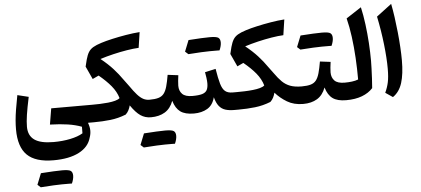

<svg xmlns="http://www.w3.org/2000/svg" viewBox="-72 -963 3624 1651"><g transform="rotate(-5 1740.0 -137.5)"><path d="M180.2 -266.6Q160.2 -172.4 151.4 -113.8Q142.6 -55.2 142.6 -11.7Q142.6 64.9 195.3 102.1Q248 139.2 359.9 139.2Q437 139.2 504.4 125.2Q571.8 111.3 613.3 85.9L613.8 29.3Q561 9.3 495.1 -0.7Q429.2 -10.7 341.3 -13.2L364.3 -151.4H681.6V0H668.5Q682.1 36.6 682.6 66.9Q683.1 97.2 671.9 128.4Q650.9 207.5 566.7 251.5Q482.4 295.4 346.2 295.4Q190.4 295.4 118.7 224.9Q46.9 154.3 46.9 2.9Q46.9 -34.7 50.3 -75.2Q53.7 -115.7 62 -167.5Q70.3 -219.2 84 -290ZM465.8 507.8H399.9Q345.7 507.8 215.8 517.1L189 493.2Q207.5 445.3 227.5 396.5Q354 387.7 411.6 387.7Q469.2 387.7 485.6 399.9Q502 412.1 502 441.4Q502 470.7 485.4 508.3Q477.5 507.8 465.8 507.8Z M823.2 -537.1Q884.8 -487.8 928 -440.2Q971.2 -392.6 1005.9 -342.3L1047.9 -285.6Q1082.5 -235.4 1108.9 -206.1Q1135.3 -176.8 1159.7 -164.1Q1184.1 -151.4 1212.4 -151.4H1212.9V0H1212.4Q1162.6 0 1123 -26.6Q1083.5 -53.2 1039.1 -117.7Q1033.7 -96.2 1023.9 -76.9Q1014.2 -57.6 997.6 -42Q931.2 -15.6 862.3 -7.8Q793.5 0 718.8 0H681.6Q672.4 0 667.5 -8.1Q662.6 -16.1 662.6 -36.1V-115.7Q662.6 -135.7 667.5 -143.6Q672.4 -151.4 681.6 -151.4H719.2Q749.5 -151.4 785.4 -152.6Q821.3 -153.8 856 -157.5Q890.6 -161.1 917.7 -168.5Q944.8 -175.8 957.5 -188Q940.9 -244.6 899.4 -294.7Q857.9 -344.7 794.9 -396.5L741.7 -371.6L690.4 -482.9L705.1 -542Q715.8 -581.5 730.5 -605.5Q745.1 -629.4 771.5 -645Q797.9 -660.6 843.3 -674.8Q882.8 -687.5 940.2 -700.4Q997.6 -713.4 1060.5 -723.9Q1123.5 -734.4 1178.7 -738.3L1158.7 -604Q1114.3 -602.1 1056.2 -592.5Q998 -583 937.3 -568.6Q876.5 -554.2 823.2 -537.1Z M1378.4 244.1H1312.5Q1258.3 244.1 1128.4 253.4L1101.6 229.5Q1120.1 181.6 1140.1 132.8Q1266.6 124 1324.2 124Q1381.8 124 1398.2 136.2Q1414.6 148.4 1414.6 177.7Q1414.6 207 1397.9 244.6Q1390.1 244.1 1378.4 244.1ZM1212.9 0Q1203.6 0 1198.7 -8.1Q1193.8 -16.1 1193.8 -36.1V-115.7Q1193.8 -135.7 1198.7 -143.6Q1203.6 -151.4 1212.9 -151.4Q1260.7 -151.4 1290.3 -160.2Q1319.8 -168.9 1337.2 -190.9Q1354.5 -212.9 1365.5 -251.7Q1376.5 -290.5 1386.7 -351.1L1478 -339.8Q1474.6 -314.5 1472.2 -291.3Q1469.7 -268.1 1469.7 -249.5Q1469.7 -205.1 1496.1 -178.2Q1522.5 -151.4 1583 -151.4H1583.5V0H1583Q1507.8 0 1467 -29.5Q1426.3 -59.1 1406.7 -125Q1382.3 -59.6 1333 -29.8Q1283.7 0 1212.9 0Z M1583.5 0Q1574.2 0 1569.3 -8.1Q1564.5 -16.1 1564.5 -36.1V-115.7Q1564.5 -135.7 1569.3 -143.6Q1574.2 -151.4 1583.5 -151.4Q1639.2 -151.4 1668.7 -160.6Q1698.2 -169.9 1709.5 -191.4Q1720.7 -212.9 1720.7 -249.5Q1720.7 -268.1 1716.8 -297.9Q1712.9 -327.6 1709 -345.7L1802.2 -366.2Q1815.4 -283.2 1829.1 -236.3Q1842.8 -189.5 1866 -170.4Q1889.2 -151.4 1930.2 -151.4H1930.7V0H1930.2Q1887.2 0 1855 -10Q1822.8 -20 1800.8 -47.1Q1778.8 -74.2 1765.6 -124.5Q1748.5 -57.6 1700 -28.8Q1651.4 0 1583.5 0ZM1830.1 -522H1764.2Q1710 -522 1580.1 -512.7L1553.2 -536.6Q1571.8 -584.5 1591.8 -633.3Q1718.3 -642.1 1775.9 -642.1Q1833.5 -642.1 1849.9 -629.9Q1866.2 -617.7 1866.2 -588.4Q1866.2 -559.1 1849.6 -521.5Q1841.8 -522 1830.1 -522Z M2427.7 -738.3 2407.7 -604Q2363.3 -602.1 2305.2 -592.5Q2247.1 -583 2186.3 -568.6Q2125.5 -554.2 2072.3 -537.1Q2133.8 -487.8 2177 -440.2Q2220.2 -392.6 2254.9 -342.3L2296.9 -285.6Q2328.6 -240.2 2358.9 -210.4Q2389.2 -180.7 2428.7 -166Q2468.3 -151.4 2526.9 -151.4H2527.3V0H2526.9Q2446.8 0 2388.4 -34.9Q2330.1 -69.8 2288.1 -118.2Q2282.7 -96.7 2272.9 -77.1Q2263.2 -57.6 2246.6 -42Q2180.2 -15.6 2111.3 -7.8Q2042.5 0 1967.8 0H1930.7Q1921.4 0 1916.5 -8.1Q1911.6 -16.1 1911.6 -36.1V-115.7Q1911.6 -135.7 1916.5 -143.6Q1921.4 -151.4 1930.7 -151.4H1968.3Q1998.5 -151.4 2034.4 -152.6Q2070.3 -153.8 2105 -157.5Q2139.6 -161.1 2166.7 -168.5Q2193.8 -175.8 2206.5 -188Q2189.9 -244.6 2148.7 -294.7Q2107.4 -344.7 2043.9 -396.5L1990.7 -371.6L1939.5 -482.9L1954.1 -542Q1964.8 -581.5 1979.5 -605.5Q1994.1 -629.4 2020.5 -645Q2046.9 -660.6 2092.3 -674.8Q2131.8 -687.5 2189.2 -700.4Q2246.6 -713.4 2309.6 -723.9Q2372.6 -734.4 2427.7 -738.3Z M2793 -477.1H2727.1Q2672.9 -477.1 2543 -467.8L2516.1 -491.7Q2534.7 -539.6 2554.7 -588.4Q2681.2 -597.2 2738.8 -597.2Q2796.4 -597.2 2812.7 -585Q2829.1 -572.8 2829.1 -543.5Q2829.1 -514.2 2812.5 -476.6Q2804.7 -477.1 2793 -477.1ZM2527.3 0Q2518.1 0 2513.2 -8.1Q2508.3 -16.1 2508.3 -36.1V-115.7Q2508.3 -135.7 2513.2 -143.6Q2518.1 -151.4 2527.3 -151.4Q2575.2 -151.4 2604.7 -160.2Q2634.3 -168.9 2651.6 -190.9Q2668.9 -212.9 2679.9 -251.7Q2690.9 -290.5 2701.2 -351.1L2792.5 -339.8Q2789.1 -314.5 2786.6 -291.3Q2784.2 -268.1 2784.2 -249.5Q2784.2 -205.1 2810.5 -178.2Q2836.9 -151.4 2897.5 -151.4H2897.9V0H2897.5Q2822.3 0 2781.5 -29.5Q2740.7 -59.1 2721.2 -125Q2696.8 -59.6 2647.5 -29.8Q2598.1 0 2527.3 0Z M3092.8 -785.2Q3108.9 -714.4 3119.1 -634.5Q3129.4 -554.7 3134.5 -473.9Q3139.6 -393.1 3139.6 -318.8Q3139.6 -294.4 3138.2 -253.4Q3136.7 -212.4 3134.5 -167.2Q3132.3 -122.1 3128.9 -84Q3092.8 -43.9 3034.9 -22Q2977.1 0 2897.9 0Q2888.7 0 2883.8 -8.1Q2878.9 -16.1 2878.9 -36.1V-115.7Q2878.9 -135.7 2883.8 -143.6Q2888.7 -151.4 2897.9 -151.4Q2929.7 -151.4 2960.7 -155.3Q2991.7 -159.2 3015.1 -168.5Q3015.1 -261.7 3009.8 -356Q3004.4 -450.2 2992.7 -538.3Q2981 -626.5 2962.4 -700.2Z M3354.5 -791.5Q3365.2 -738.3 3374.3 -674.1Q3383.3 -609.9 3390.1 -543Q3397 -476.1 3400.6 -413.3Q3404.3 -350.6 3404.3 -299.8Q3404.3 -181.6 3380.6 -106Q3356.9 -30.3 3300.3 8.3L3237.3 -34.2Q3257.3 -76.2 3267.1 -121.6Q3276.9 -167 3276.9 -238.3Q3276.9 -329.1 3263.4 -448.5Q3250 -567.9 3224.1 -692.9Z"/></g></svg>

Font: Pinar-FD SemiBold
Style: Regular
Weight: 600
Designer: Amin Abedi
Version: Version 2.000